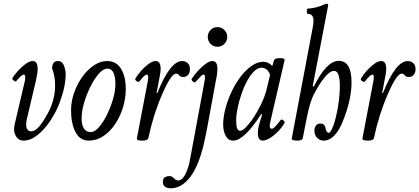

<svg xmlns="http://www.w3.org/2000/svg" viewBox="-20 -745 2260 1035"><path d="M106 13Q83 13 69.5 -5.5Q56 -24 56 -47Q56 -62 59 -74L114 -309Q115 -314 115.5 -319Q116 -324 116 -330Q116 -343 108 -343Q97 -343 67 -307Q64 -303 54 -311Q44 -319 47 -324Q57 -341 76.5 -362.5Q96 -384 117.5 -400Q139 -416 156 -416Q183 -416 183 -374Q183 -364 181 -350Q179 -336 174 -312L124 -100Q121 -85 121 -72Q121 -56 128 -46.5Q135 -37 149 -37Q183 -37 229 -119Q277 -199 277 -283Q277 -309 273 -332.5Q269 -356 261 -375Q261 -416 292 -416Q315 -416 324.5 -392Q334 -368 334 -345Q334 -279 302 -193Q283 -142 251.5 -94.5Q220 -47 182.5 -17Q145 13 106 13Z M458 13Q411 13 387 -33Q363 -79 363 -151Q363 -198 379.5 -245Q396 -292 423.5 -330.5Q451 -369 486 -392.5Q521 -416 557 -416Q607 -416 632.5 -374Q658 -332 658 -266Q658 -214 642.5 -164.5Q627 -115 600 -75Q573 -35 536.5 -11Q500 13 458 13ZM470 -33Q490 -33 513 -59Q536 -85 556 -125.5Q576 -166 589 -210Q602 -254 602 -290Q602 -375 559 -375Q537 -375 513 -348Q489 -321 468 -279Q447 -237 433.5 -191.5Q420 -146 420 -108Q420 -33 470 -33Z M748 13Q729 13 723 10Q717 7 718 0L777 -309Q778 -314 778.5 -319Q779 -324 779 -330Q779 -343 771 -343Q760 -343 732 -307Q727 -300 716.5 -307.5Q706 -315 710 -322Q721 -341 740 -362.5Q759 -384 780.5 -400Q802 -416 819 -416Q846 -416 846 -374Q846 -364 844 -350Q842 -336 837 -312L824 -244L828 -243Q897 -416 962 -416Q979 -416 991.5 -405Q1004 -394 1004 -372Q1004 -353 994 -341.5Q984 -330 968 -330Q952 -330 946 -339Q940 -348 929 -348Q902 -348 854 -236Q807 -129 780 -2Q777 13 748 13Z M1152 -493Q1130 -493 1115 -508.5Q1100 -524 1100 -546Q1100 -568 1115 -583.5Q1130 -599 1152 -599Q1174 -599 1189.5 -583.5Q1205 -568 1205 -546Q1205 -524 1189.5 -508.5Q1174 -493 1152 -493ZM903 270Q858 270 858 236Q858 216 869.5 210Q881 204 892 204Q907 204 918 216Q924 223 930 225.5Q936 228 940 228Q956 228 968.5 211Q981 194 990 169.5Q999 145 1003 122L1083 -309Q1084 -314 1084.5 -319Q1085 -324 1085 -330Q1085 -343 1077 -343Q1071 -343 1061.5 -333Q1052 -323 1035 -304Q1030 -297 1020 -305.5Q1010 -314 1014 -321Q1026 -340 1046 -362Q1066 -384 1087.5 -400Q1109 -416 1125 -416Q1152 -416 1152 -374Q1152 -364 1150.5 -350Q1149 -336 1144 -312L1099 -68Q1091 -24 1080 25.5Q1069 75 1051.5 122Q1034 169 1007 207Q982 240 955.5 255Q929 270 903 270Z M1237 13Q1210 13 1196.5 -13Q1183 -39 1183 -73Q1183 -113 1195 -159Q1207 -205 1228 -250Q1249 -295 1277 -331.5Q1305 -368 1336.5 -390Q1368 -412 1400 -412Q1427 -412 1448 -389L1457 -420Q1459 -428 1474 -430.5Q1489 -433 1502.5 -430.5Q1516 -428 1514 -420L1438 -92Q1437 -85 1435.5 -79Q1434 -73 1434 -67Q1434 -51 1445 -51Q1453 -51 1465 -64Q1477 -77 1493 -98Q1498 -104 1507.5 -96Q1517 -88 1514 -83Q1501 -59 1479.5 -37Q1458 -15 1435.5 -1Q1413 13 1397 13Q1370 13 1370 -27Q1370 -40 1372.5 -54Q1375 -68 1379 -81L1393 -128L1388 -130Q1296 13 1237 13ZM1274 -40Q1286 -40 1302 -55.5Q1318 -71 1334.5 -93.5Q1351 -116 1364.5 -140Q1378 -164 1386 -180Q1397 -203 1405 -224Q1413 -245 1418 -267L1436 -342Q1421 -380 1390 -380Q1369 -380 1349 -360Q1329 -340 1311.5 -307.5Q1294 -275 1281 -236.5Q1268 -198 1260.5 -161Q1253 -124 1253 -95Q1253 -40 1274 -40Z M1582 13Q1550 13 1553 0L1664 -587Q1670 -616 1670 -632Q1670 -670 1640 -670Q1636 -670 1634.5 -677.5Q1633 -685 1634.5 -692Q1636 -699 1640 -699Q1658 -699 1682.5 -705Q1707 -711 1728 -721Q1733 -724 1737.5 -724.5Q1742 -725 1743 -725Q1749 -725 1749 -718Q1749 -715 1748.5 -712Q1748 -709 1747 -705L1666 -282L1671 -277Q1740 -417 1806 -417Q1875 -417 1875 -301Q1875 -212 1832 -101Q1789 13 1724 13Q1705 13 1690 -1.5Q1675 -16 1675 -41Q1675 -57 1683 -68Q1691 -79 1707 -79Q1730 -79 1734 -56Q1740 -29 1752 -29Q1758 -29 1764.5 -40.5Q1771 -52 1778 -70Q1787 -96 1795 -133Q1803 -170 1807.5 -209Q1812 -248 1812 -281Q1812 -363 1781 -363Q1738 -363 1669 -231Q1661 -214 1651.5 -183.5Q1642 -153 1634 -111L1612 0Q1611 6 1604 9.5Q1597 13 1582 13Z M1964 13Q1945 13 1939 10Q1933 7 1934 0L1993 -309Q1994 -314 1994.5 -319Q1995 -324 1995 -330Q1995 -343 1987 -343Q1976 -343 1948 -307Q1943 -300 1932.5 -307.5Q1922 -315 1926 -322Q1937 -341 1956 -362.5Q1975 -384 1996.5 -400Q2018 -416 2035 -416Q2062 -416 2062 -374Q2062 -364 2060 -350Q2058 -336 2053 -312L2040 -244L2044 -243Q2113 -416 2178 -416Q2195 -416 2207.5 -405Q2220 -394 2220 -372Q2220 -353 2210 -341.5Q2200 -330 2184 -330Q2168 -330 2162 -339Q2156 -348 2145 -348Q2118 -348 2070 -236Q2023 -129 1996 -2Q1993 13 1964 13Z"/></svg>

Font: Junicode Two Beta Condensed
Style: Italic
Weight: 400
Width: 3
Italic angle: -9°
Version: Version 1.053; ttfautohint (v1.8.4)